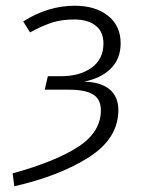

<svg xmlns="http://www.w3.org/2000/svg" viewBox="-20 -554 505 670"><path d="M401 -403Q401 -349 367 -315Q333 -281 273 -269Q331 -268 362 -242.5Q393 -217 393 -170Q393 -71 290.5 -5.5Q188 60 30 96L24 51Q173 10 252.5 -41.5Q332 -93 332 -169Q332 -208 304.5 -224.5Q277 -241 222 -241H136L147 -288H192Q259 -288 300 -318Q341 -348 341 -402Q341 -443 314 -464.5Q287 -486 239 -486Q195 -486 161 -475Q127 -464 85 -441L61 -479Q147 -534 241 -534Q313 -534 357 -499Q401 -464 401 -403Z"/></svg>

Font: Fira Sans Light
Style: Italic
Weight: 300
Italic angle: -8°
Designer: bBox Type GmbH & Carrois Corporate GbR & Edenspiekermann AG
Foundry: bBox Type GmbH & Carrois Corporate GbR & Edenspiekermann AG
Version: Version 4.301